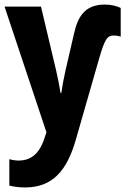

<svg xmlns="http://www.w3.org/2000/svg" viewBox="-24 -578 550 843"><path d="M86 245C204 245 269 175 309 35L411 -320C436 -408 448 -422 475 -422C487 -422 498 -420 506 -417V-543C490 -551 466 -558 436 -558C345 -558 316 -500 300 -426L263 -266C255 -231 249 -196 245 -169H242C237 -199 231 -232 223 -266L156 -549H-4L180 3L171 29C146 108 101 127 58 127C47 127 32 125 17 121V237C39 242 61 245 86 245Z"/></svg>

Font: Noto Sans Mono ExtraCondensed ExtraBold
Style: Regular
Weight: 800
Width: 2
Designer: Monotype Design Team
Foundry: Monotype Imaging Inc.
Version: Version 2.014